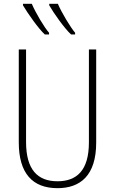

<svg xmlns="http://www.w3.org/2000/svg" viewBox="-20 -972 600 1002"><path d="M282 -952H237V-944C261 -902 318 -822 351 -792H372V-801C348 -829 301 -907 282 -952ZM146 -952H100V-944C125 -902 181 -822 214 -792H236V-801C211 -829 166 -905 146 -952ZM482 -228V-714H444V-229C444 -82 380 -26 280 -26C176 -26 116 -87 116 -231V-714H78V-229C78 -67 150 10 280 10C399 10 482 -56 482 -228Z"/></svg>

Font: Noto Sans Condensed ExtraLight
Style: Regular
Weight: 200
Width: 3
Designer: Monotype Design Team
Foundry: Monotype Imaging Inc.
Version: Version 2.013